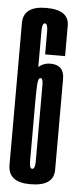

<svg xmlns="http://www.w3.org/2000/svg" viewBox="-51 -709 302 743"><g transform="rotate(5 100.0 -337.5)"><path d="M95.5 5.5Q187 5.5 187 -58Q187 -121.5 187 -236.5Q187 -355.5 187 -410.8Q187 -466 133 -466Q91.5 -466 69.2 -424.5Q47 -383 47 -332.5L87.5 -317Q87.5 -353.5 89 -380.2Q90.5 -407 100 -407Q109.5 -407 109.5 -382Q109.5 -357 109.5 -230.5Q109.5 -113 109.5 -83.8Q109.5 -54.5 98 -54.5Q87.5 -54.5 87.5 -83.8Q87.5 -113 87.5 -298Q87.5 -557 87.5 -588.2Q87.5 -619.5 98 -619.5Q109.5 -619.5 109.5 -590.2Q109.5 -561 109.5 -500H187Q187 -557.5 187 -618.5Q187 -679.5 98.5 -679.5Q9.5 -679.5 9.5 -613.2Q9.5 -547 9.5 -317.5Q9.5 -129 9.5 -61.8Q9.5 5.5 95.5 5.5Z"/></g></svg>

Font: Anybody UltraCondensed
Style: Regular
Weight: 400
Width: 1
Version: Version 1.113;gftools[0.9.25]